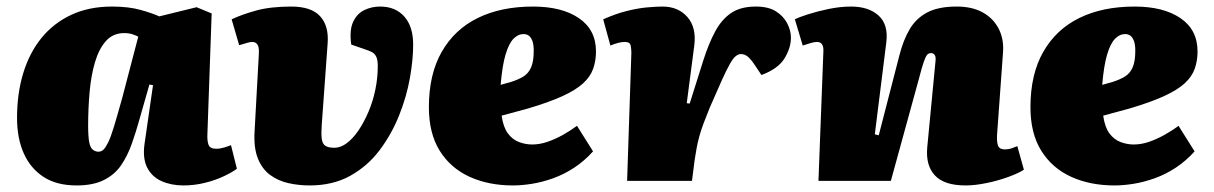

<svg xmlns="http://www.w3.org/2000/svg" viewBox="-20 -552 3704 586"><path d="M613 -142Q612 -122 616.5 -110Q621 -98 640 -98Q652 -98 665 -102Q678 -106 685 -109L703 -37Q690 -27 664 -14.5Q638 -2 605.5 6Q573 14 540 14Q503 14 473.5 1Q444 -12 429.5 -40Q415 -68 421 -112L447 -292L436 -294L406 -189Q395 -149 382 -112.5Q369 -76 349.5 -47.5Q330 -19 297 -2.5Q264 14 214 14Q153 14 113 -12Q73 -38 52.5 -84Q32 -130 32 -192Q32 -267 51 -329Q70 -391 106.5 -436Q143 -481 197 -506.5Q251 -532 322 -532Q373 -532 410 -521.5Q447 -511 466 -502L580 -530L626 -511ZM280 -89Q289 -89 295.5 -95Q302 -101 310 -117Q318 -133 328 -166Q338 -199 353 -253L402 -440Q397 -443 385.5 -447Q374 -451 359 -451Q325 -451 303.5 -427Q282 -403 270 -362.5Q258 -322 253.5 -271.5Q249 -221 249 -168Q249 -134 252.5 -117Q256 -100 264 -94.5Q272 -89 280 -89Z M1140 -532Q1187 -532 1214 -501.5Q1241 -471 1241 -416Q1241 -370 1231 -313.5Q1221 -257 1198 -199.5Q1175 -142 1138.5 -93.5Q1102 -45 1049 -15.5Q996 14 925 14Q892 14 860.5 7Q829 0 804.5 -18Q780 -36 767 -68.5Q754 -101 757 -151L770 -387Q771 -399 769 -408Q767 -417 760 -421.5Q753 -426 737 -422L710 -414L687 -493Q716 -507 760.5 -519.5Q805 -532 869 -532Q930 -532 957 -502.5Q984 -473 980 -420L962 -171Q960 -144 962 -128.5Q964 -113 973 -107Q982 -101 1001 -101Q1020 -101 1039 -115.5Q1058 -130 1074.5 -154.5Q1091 -179 1104.5 -210.5Q1118 -242 1125.5 -278Q1133 -314 1133 -350Q1133 -369 1128.5 -378.5Q1124 -388 1116 -392.5Q1108 -397 1095 -401L1052 -416Q1046 -459 1057.5 -484.5Q1069 -510 1091.5 -521Q1114 -532 1140 -532Z M1607 -532Q1695 -532 1747 -496.5Q1799 -461 1799 -395Q1799 -367 1790.5 -342.5Q1782 -318 1759.5 -297.5Q1737 -277 1696.5 -258.5Q1656 -240 1592 -221L1511 -199Q1516 -164 1530 -145Q1544 -126 1564 -118.5Q1584 -111 1604 -111Q1627 -111 1650.5 -119Q1674 -127 1697.5 -140Q1721 -153 1741 -168L1790 -90Q1764 -61 1733 -40.5Q1702 -20 1668.5 -8Q1635 4 1603.5 9Q1572 14 1546 14Q1471 14 1413 -12.5Q1355 -39 1322 -92Q1289 -145 1289 -225Q1289 -325 1328 -393.5Q1367 -462 1438 -497Q1509 -532 1607 -532ZM1609 -397Q1609 -417 1604.5 -428Q1600 -439 1593.5 -443.5Q1587 -448 1578 -448Q1561 -448 1547 -433.5Q1533 -419 1523 -385.5Q1513 -352 1508 -293L1540 -302Q1562 -309 1577.5 -318.5Q1593 -328 1601 -346.5Q1609 -365 1609 -397Z M1907 -391Q1907 -401 1905 -412.5Q1903 -424 1887 -424Q1877 -424 1866 -421Q1855 -418 1843 -413L1821 -493Q1859 -510 1893 -518.5Q1927 -527 1955.5 -529.5Q1984 -532 2002 -532Q2050 -532 2078 -500Q2106 -468 2099 -413L2076 -237L2085 -236L2127 -369Q2143 -419 2162.5 -455.5Q2182 -492 2211 -512Q2240 -532 2287 -532Q2325 -532 2348 -517.5Q2371 -503 2382.5 -481Q2394 -459 2394 -437Q2394 -406 2374.5 -374Q2355 -342 2304 -323L2284 -353Q2272 -371 2262.5 -379Q2253 -387 2241 -387Q2234 -387 2226 -381Q2218 -375 2208 -357.5Q2198 -340 2183.5 -308Q2169 -276 2146 -223Q2135 -196 2127 -174.5Q2119 -153 2114 -134.5Q2109 -116 2106 -99Q2103 -82 2100 -63L2092 0H1894Z M3105 -34Q3090 -24 3059 -12.5Q3028 -1 2992 6.5Q2956 14 2927 14Q2862 14 2833.5 -16.5Q2805 -47 2810 -102L2835 -363Q2837 -378 2833 -384Q2829 -390 2822 -390Q2814 -390 2809.5 -384.5Q2805 -379 2799.5 -363.5Q2794 -348 2785 -313L2699 0H2478L2493 -394Q2494 -409 2489 -416.5Q2484 -424 2474 -424Q2466 -424 2455.5 -421Q2445 -418 2430 -413L2406 -493Q2417 -499 2445 -508Q2473 -517 2508.5 -524.5Q2544 -532 2578 -532Q2631 -532 2661.5 -504.5Q2692 -477 2685 -422L2650 -142L2662 -139L2725 -383Q2737 -430 2756.5 -463Q2776 -496 2810 -514Q2844 -532 2900 -532Q2947 -532 2979.5 -514Q3012 -496 3028.5 -463.5Q3045 -431 3041 -388L3023 -139Q3022 -117 3026.5 -106.5Q3031 -96 3047 -96Q3058 -96 3068 -99.5Q3078 -103 3085 -106Z M3443 -532Q3531 -532 3583 -496.5Q3635 -461 3635 -395Q3635 -367 3626.5 -342.5Q3618 -318 3595.5 -297.5Q3573 -277 3532.5 -258.5Q3492 -240 3428 -221L3347 -199Q3352 -164 3366 -145Q3380 -126 3400 -118.5Q3420 -111 3440 -111Q3463 -111 3486.5 -119Q3510 -127 3533.5 -140Q3557 -153 3577 -168L3626 -90Q3600 -61 3569 -40.5Q3538 -20 3504.5 -8Q3471 4 3439.5 9Q3408 14 3382 14Q3307 14 3249 -12.5Q3191 -39 3158 -92Q3125 -145 3125 -225Q3125 -325 3164 -393.5Q3203 -462 3274 -497Q3345 -532 3443 -532ZM3445 -397Q3445 -417 3440.5 -428Q3436 -439 3429.5 -443.5Q3423 -448 3414 -448Q3397 -448 3383 -433.5Q3369 -419 3359 -385.5Q3349 -352 3344 -293L3376 -302Q3398 -309 3413.5 -318.5Q3429 -328 3437 -346.5Q3445 -365 3445 -397Z"/></svg>

Font: Literata 18pt Black
Style: Italic
Weight: 900
Italic angle: -2°
Designer: Latin by Veronika Burian and Jose Scaglione. Greek by Irene Vlachou. Cyrillic by Vera Evstafieva
Foundry: TypeTogether
Version: Version 3.103;gftools[0.9.29]